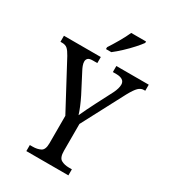

<svg xmlns="http://www.w3.org/2000/svg" viewBox="-225 -1043 1030 1155"><g transform="rotate(30 290.5 -465.5)"><path d="M147 0V-42H167Q198 -42 221 -53.5Q244 -65 244 -110V-301L74 -619Q58 -648 44.5 -660Q31 -672 8 -672H-4V-714H252V-672H221Q196 -672 187.5 -663Q179 -654 179 -641Q179 -628 184.5 -613.5Q190 -599 196 -588L265 -455Q280 -425 292 -396Q304 -367 311 -344Q320 -365 334.5 -394Q349 -423 365 -455L424 -569Q433 -587 437.5 -603Q442 -619 442 -631Q442 -652 426.5 -662Q411 -672 385 -672H360V-714H585V-672H575Q555 -672 538 -655.5Q521 -639 497 -595L342 -301V-115Q342 -67 364.5 -54.5Q387 -42 418 -42H439V0ZM255 -784Q276 -816 299.5 -856.5Q323 -897 338 -931H441V-921Q429 -904 403.5 -875.5Q378 -847 347.5 -818.5Q317 -790 292 -771H255Z"/></g></svg>

Font: Noto Serif SemiCondensed
Style: Regular
Weight: 400
Width: 4
Designer: Monotype Design Team
Foundry: Monotype Imaging Inc.
Version: Version 2.013